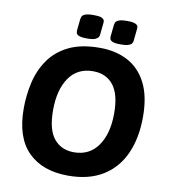

<svg xmlns="http://www.w3.org/2000/svg" viewBox="-95 -958 920 1046"><g transform="rotate(10 365.5 -435.0)"><path d="M509 -746Q478 -746 465 -752Q452 -758 450.5 -765.5Q449 -773 449 -778L456 -846Q457 -851 460 -858.5Q463 -866 477.5 -872Q492 -878 524 -878Q556 -878 568.5 -872Q581 -866 583 -858.5Q585 -851 584 -846L577 -778Q577 -774 573.5 -766Q570 -758 556 -752Q542 -746 509 -746ZM324 -746Q292 -746 279 -752Q266 -758 264.5 -766Q263 -774 263 -778L270 -846Q271 -851 274 -858.5Q277 -866 291.5 -872Q306 -878 338 -878Q369 -878 381.5 -872.5Q394 -867 396.5 -859.5Q399 -852 398 -846L391 -778Q391 -774 387.5 -766.5Q384 -759 370.5 -752.5Q357 -746 324 -746ZM352 8Q210 8 130.5 -71.5Q51 -151 51 -311Q51 -384 67 -454.5Q83 -525 122.5 -582.5Q162 -640 230.5 -674Q299 -708 403 -708Q492 -708 558.5 -672.5Q625 -637 662 -564Q699 -491 699 -378Q699 -261 660 -174Q621 -87 543.5 -39.5Q466 8 352 8ZM361 -123Q447 -123 494 -190Q541 -257 541 -370Q541 -475 501 -525.5Q461 -576 389 -576Q302 -576 256 -509Q210 -442 210 -329Q210 -222 250.5 -172.5Q291 -123 361 -123Z"/></g></svg>

Font: Asap
Style: Bold Italic
Weight: 700
Italic angle: -6°
Designer: Pablo Cosgaya
Foundry: Omnibus-Type
Version: Version 3.001; ttfautohint (v1.8.3)